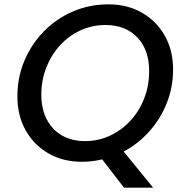

<svg xmlns="http://www.w3.org/2000/svg" viewBox="-20 -732 829 883"><path d="M357 12Q269 12 202 -27Q135 -66 97.5 -133.5Q60 -201 60 -288Q60 -377 92.5 -453.5Q125 -530 182.5 -588.5Q240 -647 316 -679.5Q392 -712 479 -712Q566 -712 633 -673.5Q700 -635 738 -567.5Q776 -500 776 -413Q776 -331 747 -258Q718 -185 667 -128Q616 -71 549 -35L684 131H550L450 1Q404 12 357 12ZM371 -83Q431 -83 484.5 -107.5Q538 -132 579 -176Q620 -220 643 -279Q666 -338 666 -405Q666 -503 611.5 -560Q557 -617 465 -617Q404 -617 350.5 -592.5Q297 -568 256.5 -524Q216 -480 193 -421.5Q170 -363 170 -296Q170 -231 195 -183Q220 -135 265 -109Q310 -83 371 -83Z"/></svg>

Font: DeepMind Sans Medium
Style: Italic
Weight: 500
Italic angle: -10°
Designer: Jonny Pinhorn / Modifications: Colophon Foundry
Foundry: Colophon Foundry
Version: Version 1.002; ttfautohint (v1.8.2)